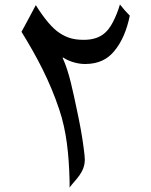

<svg xmlns="http://www.w3.org/2000/svg" viewBox="-20 -748 676 858"><path d="M360 -462C421 -462 461 -484 490 -519C524 -559 547 -614 560 -678C544 -694 530 -710 516 -728C507 -697 496 -672 486 -652C461 -602 426 -570 354 -570C307 -570 278 -580 247 -600C230 -611 213 -627 196 -647C179 -667 160 -693 140 -725L108 -665C97 -645 87 -625 76 -606C145 -494 202 -387 245 -258C277 -163 288 -59 291 63V90C316 55 359 24 359 -35C359 -46 357 -63 354 -86C347 -141 336 -200 324 -255C307 -334 290 -425 260 -489V-490C260 -490 261 -491 262 -491C286 -475 323 -462 360 -462Z"/></svg>

Font: Iranian Serif 
Style: Regular
Weight: 400
Designer: Hooman Mehr, Hadi Navid in Neviseh Pardaz Co. Ltd. (http://nevisa.com)
Foundry: http://font-store.ir
Version: 5.0.2 build 3/9/1393